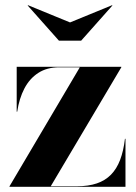

<svg xmlns="http://www.w3.org/2000/svg" viewBox="-20 -716 522 736"><path d="M16.5 0V-2L286 -458H207Q160 -458 126.8 -436.5Q93.5 -415 73.5 -376.8Q53.5 -338.5 46 -288H44V-460H445V-458L174.5 -2H275Q319 -2 351.2 -13Q383.5 -24 405.5 -46.5Q427.5 -69 440.5 -103.2Q453.5 -137.5 459 -184H461V0ZM206 -560 86 -695 87.5 -696 248.5 -630 409.5 -696 411 -695 291 -560Z"/></svg>

Font: Bodoni Moda 96pt
Style: Bold
Weight: 700
Version: Version 2.005